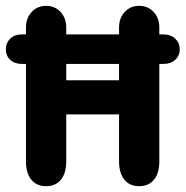

<svg xmlns="http://www.w3.org/2000/svg" viewBox="-28 -627 636 658"><path d="M61 -408V-74Q61 -34 79 -11.5Q97 11 130 11Q163 11 181 -11.5Q199 -34 199 -74V-235H380V-74Q380 -34 398 -11.5Q416 11 449 11Q482 11 500 -11.5Q518 -34 518 -74V-408H533Q557 -408 572.5 -422Q588 -436 588 -459Q588 -480 572.5 -494.5Q557 -509 533 -509H518V-533Q518 -565 498.5 -586Q479 -607 449 -607Q419 -607 399.5 -586Q380 -565 380 -533V-509H199V-533Q199 -565 179.5 -586Q160 -607 130 -607Q100 -607 80.5 -586Q61 -565 61 -533V-509H46Q22 -509 7 -494.5Q-8 -480 -8 -459Q-8 -436 7 -422Q22 -408 46 -408ZM199 -352V-408H380V-352Z"/></svg>

Font: Beiruti ExtraBold
Style: Regular
Weight: 800
Designer: Arlette Boutros
Foundry: Boutros
Version: Version 1.41